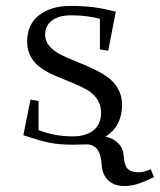

<svg xmlns="http://www.w3.org/2000/svg" viewBox="-20 -476 535 642"><path d="M58.1 -23.9 82 -143.1 108.9 -138.2V-41Q162.6 -20 223.1 -20Q266.1 -20 292 -39.8Q317.9 -59.6 317.9 -100.1Q317.9 -126 304.2 -145.5Q290.5 -165 268.8 -177Q247.1 -189 220.7 -199.5Q194.3 -210 168 -221.2Q141.6 -232.4 119.9 -246.6Q98.1 -260.7 84.5 -283.7Q70.8 -306.6 70.8 -336.9Q70.8 -394.5 110.8 -425.3Q150.9 -456.1 213.9 -456.1Q259.3 -456.1 290.8 -452.1Q322.3 -448.2 367.2 -437L341.8 -306.2L314 -311V-413.1Q270.5 -424.8 217.8 -424.8Q177.7 -424.8 154.3 -407.7Q130.9 -390.6 130.9 -359.9Q130.9 -338.9 145 -322.3Q159.2 -305.7 181.9 -293.9Q204.6 -282.2 232.2 -271.5Q259.8 -260.7 287.1 -248Q314.5 -235.4 337.2 -220Q359.9 -204.6 374 -180.4Q388.2 -156.2 388.2 -126Q388.2 -54.7 333 -19Q358.9 -13.7 375.5 3.2Q392.1 20 394 47.9Q396 78.1 407.7 89.1Q419.4 100.1 443.8 100.1Q460.9 100.1 483.9 89.8L495.1 116.2Q461.4 132.3 439.7 139.2Q418 146 396 146Q362.3 146 342 127.2Q321.8 108.4 319.8 73.2Q317.9 50.3 312 35.6Q306.2 21 297.4 15.4Q288.6 9.8 282.7 8.3Q276.9 6.8 269 6.8Q258.3 6.8 246.8 7.3Q235.4 7.8 223.1 7.8Q176.8 7.8 144.3 1Q111.8 -5.9 58.1 -23.9Z"/></svg>

Font: Dehuti Alt
Style: Book
Weight: 400
Version: Version 1.2